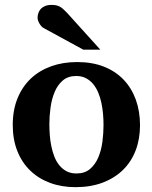

<svg xmlns="http://www.w3.org/2000/svg" viewBox="-20 -754 624 786"><path d="M403.8 -242.2Q403.8 -263.2 401.9 -286.4Q399.9 -309.6 395.3 -332Q390.6 -354.5 382.3 -374.5Q374 -394.5 361.6 -409.7Q349.1 -424.8 332 -433.8Q314.9 -442.9 292 -442.9Q258.3 -442.9 236.8 -424.3Q215.3 -405.8 203.4 -376.7Q191.4 -347.7 186.8 -313Q182.1 -278.3 182.1 -246.1Q182.1 -224.6 183.8 -201.2Q185.5 -177.7 190.2 -155.3Q194.8 -132.8 202.6 -112.8Q210.4 -92.8 222.9 -77.4Q235.4 -62 252.4 -53Q269.5 -43.9 293 -43.9Q327.1 -43.9 348.6 -62.3Q370.1 -80.6 382.3 -109.4Q394.5 -138.2 399.2 -173.3Q403.8 -208.5 403.8 -242.2ZM553.2 -241.2Q553.2 -185.1 535.4 -138.4Q517.6 -91.8 483.4 -58.3Q449.2 -24.9 400.1 -6.3Q351.1 12.2 289.1 12.2Q231.9 12.2 184.8 -5.4Q137.7 -22.9 103.8 -55.7Q69.8 -88.4 51 -135.5Q32.2 -182.6 32.2 -242.2Q32.2 -303.7 51.8 -351.6Q71.3 -399.4 106.2 -432.4Q141.1 -465.3 189.5 -482.7Q237.8 -500 295.9 -500Q357.9 -500 405.8 -481Q453.6 -461.9 486.3 -427.5Q519 -393.1 536.1 -345.7Q553.2 -298.3 553.2 -241.2ZM320.8 -550.8 158.7 -639.2Q153.3 -642.1 148.9 -647.2Q144.5 -652.3 141.1 -658.2Q137.7 -664.1 135.7 -670.2Q133.8 -676.3 133.8 -681.2Q133.8 -689.9 136.7 -699.5Q139.6 -709 146.2 -716.6Q152.8 -724.1 163.8 -729Q174.8 -733.9 190.9 -733.9Q201.2 -733.9 209 -732.4Q216.8 -731 223.9 -727.3Q231 -723.6 238 -717.5Q245.1 -711.4 253.9 -702.1L390.6 -550.8Z"/></svg>

Font: Charis SIL Viet
Style: Bold
Weight: 700
Foundry: SIL International
Version: Version 5.000